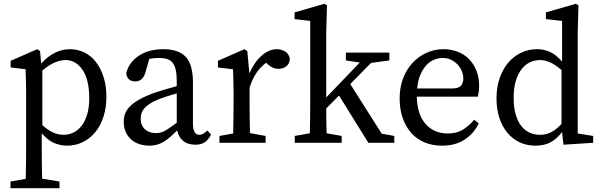

<svg xmlns="http://www.w3.org/2000/svg" viewBox="-20 -749 3146 1007"><path d="M202 -93Q257 -42 313 -42Q341 -42 365.5 -54Q390 -66 408.5 -90Q427 -114 437.5 -150Q448 -186 448 -234Q448 -331 413 -382.5Q378 -434 323 -434Q300 -434 270 -422.5Q240 -411 202 -379ZM196 -416Q265 -491 347 -491Q387 -491 422 -474Q457 -457 482.5 -424.5Q508 -392 523 -346Q538 -300 538 -242Q538 -184 522.5 -136.5Q507 -89 479.5 -55.5Q452 -22 414 -3.5Q376 15 332 15Q297 15 264 1Q231 -13 199 -50V28Q199 67 199.5 107.5Q200 148 201 188L292 203V238H35V203L115 189Q116 148 116.5 108Q117 68 117 28V-261Q117 -302 116 -329Q115 -356 114 -386L36 -395V-430L175 -491L190 -481Z M907 -259Q881 -252 856.5 -244Q832 -236 816 -230Q783 -217 763.5 -203.5Q744 -190 734 -177Q724 -164 721 -151Q718 -138 718 -127Q718 -107 723.5 -95Q729 -83 737 -74Q760 -51 798 -51Q810 -51 821 -53.5Q832 -56 844 -62.5Q856 -69 871 -79.5Q886 -90 907 -105ZM1087 -43Q1070 -11 1050 -0.5Q1030 10 1006 10Q964 10 940 -10.5Q916 -31 909 -65Q889 -45 872 -30Q855 -15 838 -5Q821 5 803 10Q785 15 763 15Q736 15 711.5 7Q687 -1 668.5 -17Q650 -33 639.5 -56.5Q629 -80 629 -111Q629 -132 636 -152Q643 -172 661 -190.5Q679 -209 711.5 -227.5Q744 -246 795 -264Q818 -272 847.5 -280.5Q877 -289 907 -297V-324Q907 -360 901.5 -383.5Q896 -407 885 -420.5Q874 -434 856.5 -439.5Q839 -445 814 -445Q803 -445 790.5 -444Q778 -443 763 -440L743 -370Q729 -322 689 -322Q668 -322 656 -333.5Q644 -345 642 -365Q656 -422 708 -456.5Q760 -491 837 -491Q916 -491 954 -451Q992 -411 992 -315V-101Q992 -42 1025 -42Q1037 -42 1046 -47.5Q1055 -53 1062 -59L1067 -65Z M1288 -364Q1314 -424 1352.5 -457.5Q1391 -491 1432 -491Q1454 -491 1474.5 -479.5Q1495 -468 1500 -442Q1500 -417 1483 -402.5Q1466 -388 1440 -388Q1409 -388 1383 -413L1376 -420Q1345 -397 1324 -365.5Q1303 -334 1289 -289V-210Q1289 -177 1289.5 -133Q1290 -89 1291 -51L1373 -36V0H1131V-36L1203 -49Q1204 -87 1204.5 -131.5Q1205 -176 1205 -210V-261Q1205 -302 1204 -329Q1203 -356 1202 -386L1123 -395V-430L1262 -491L1277 -481Z M2048 -36V0H1912L1758 -248L1691 -180Q1691 -148 1691.5 -115Q1692 -82 1693 -50L1772 -36V0H1526V-36L1605 -50Q1606 -90 1606.5 -130.5Q1607 -171 1607 -210V-639L1525 -649V-684L1681 -729L1695 -721L1691 -579V-238L1867 -421L1794 -432V-473H2022V-432L1926 -419L1817 -308L1982 -48Z M2350 -285Q2386 -285 2398 -300Q2410 -315 2410 -337Q2410 -358 2401.5 -377.5Q2393 -397 2378.5 -412Q2364 -427 2344.5 -436Q2325 -445 2302 -445Q2281 -445 2258.5 -436.5Q2236 -428 2217.5 -408.5Q2199 -389 2185.5 -358.5Q2172 -328 2168 -285ZM2166 -242Q2168 -149 2212 -99Q2256 -49 2328 -49Q2376 -49 2408 -69Q2440 -89 2467 -121L2491 -102Q2465 -48 2416.5 -16.5Q2368 15 2299 15Q2248 15 2207 -2Q2166 -19 2137 -51.5Q2108 -84 2092 -130Q2076 -176 2076 -233Q2076 -290 2094 -337.5Q2112 -385 2143.5 -419Q2175 -453 2217 -472Q2259 -491 2306 -491Q2345 -491 2379.5 -478Q2414 -465 2439 -440Q2464 -415 2478.5 -379Q2493 -343 2493 -298Q2493 -281 2491 -267Q2489 -253 2486 -242Z M2925 -382Q2891 -411 2864 -422.5Q2837 -434 2812 -434Q2784 -434 2759 -422Q2734 -410 2715 -385.5Q2696 -361 2685 -324Q2674 -287 2674 -236Q2674 -186 2684.5 -149.5Q2695 -113 2713.5 -89Q2732 -65 2757 -53.5Q2782 -42 2812 -42Q2844 -42 2870.5 -55.5Q2897 -69 2925 -99ZM3091 -36V0L2935 10L2928 -57Q2902 -22 2869 -3.5Q2836 15 2788 15Q2742 15 2704.5 -3Q2667 -21 2640 -54Q2613 -87 2598.5 -132.5Q2584 -178 2584 -233Q2584 -290 2600 -337.5Q2616 -385 2644.5 -419Q2673 -453 2712 -472Q2751 -491 2797 -491Q2833 -491 2865 -476.5Q2897 -462 2928 -426V-639L2843 -649V-684L3000 -729L3014 -721L3010 -579V-49Z"/></svg>

Font: SourceSerifPro
Style: Book
Weight: 400
Designer: Frank Grießhammer
Foundry: Adobe Systems Incorporated
Version: Version 1.014;PS Version 1.0;hotconv 1.0.73;makeotf.lib2.5.5